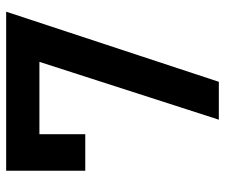

<svg xmlns="http://www.w3.org/2000/svg" viewBox="-74 -660 733 626"><g transform="rotate(-90 293.0 -346.5)"><path d="M216.3 0 404.8 -585H168.9V-435.5H49.8V-693.4H568.4L339.8 0Z"/></g></svg>

Font: CaskaydiaCove NFP SemiBold
Style: Regular
Weight: 600
Designer: Aaron Bell
Foundry: Saja Typeworks
Version: Version 2111.001; VTT 6.35;Nerd Fonts 3.1.1